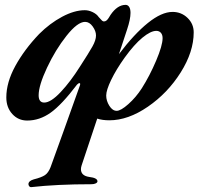

<svg xmlns="http://www.w3.org/2000/svg" viewBox="-20 -482 817 790"><path d="M777 -349Q777 -269 723.5 -184Q670 -99 588.5 -43Q507 13 430 13Q401 13 380 6L316 198Q313 207 313 214Q313 241 347 246Q381 250 381 264Q381 269 374 272.5Q367 276 357 276Q214 276 108 288H107Q103 288 100 284Q97 280 97 275Q98 262 119 256Q151 248 165 238.5Q179 229 188 206L240 62L309 -131Q310 -133 310 -136Q310 -140 307 -140Q303 -140 297 -134Q234 -51 188.5 -18.5Q143 14 92 14Q55 14 30.5 -13Q6 -40 6 -81Q6 -143 43 -210.5Q80 -278 141 -342Q185 -386 235.5 -413Q286 -440 329 -440Q345 -440 361.5 -432Q378 -424 386 -412Q393 -404 398.5 -398.5Q404 -393 409 -394Q418 -394 427 -408L435 -421Q463 -462 497 -462Q506 -462 511.5 -453.5Q517 -445 517 -429Q517 -403 503 -361L469 -258L470 -260Q532 -342 588.5 -387.5Q645 -433 690 -433Q726 -433 751.5 -408.5Q777 -384 777 -349ZM375 -336Q375 -354 361.5 -373Q348 -392 330 -392Q299 -392 253.5 -334.5Q208 -277 173.5 -203.5Q139 -130 139 -90Q139 -60 162 -60Q189 -60 229.5 -103Q270 -146 309 -208Q346 -265 360.5 -291Q375 -317 375 -336ZM649 -325Q649 -339 642 -347Q635 -355 623 -355Q600 -355 566 -327Q532 -299 493 -245Q458 -196 437.5 -153.5Q417 -111 417 -89Q417 -67 430 -46.5Q443 -26 460 -26Q477 -26 508 -53.5Q539 -81 563 -118Q596 -170 622.5 -232.5Q649 -295 649 -325Z"/></svg>

Font: EB Garamond
Style: Bold Italic
Weight: 700
Italic angle: -17.2°
Designer: Georg Duffner and Octavio Pardo
Foundry: Georg Duffner
Version: Version 1.000